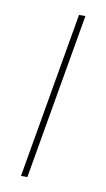

<svg xmlns="http://www.w3.org/2000/svg" viewBox="-67 -556 328 592"><g transform="rotate(10 97.0 -260.0)"><path d="M42 0H62L152 -520H132Z"/></g></svg>

Font: Fixel Text 20240404 Thin
Style: Italic
Weight: 100
Width: 4
Italic angle: -10°
Designer: AlfaBravo + MacPaw
Foundry: Kyrylo Tkachov, Marchela Mozhyna, Serhii Makarenko, Maria Weinstein, Zakhar Kryvoshyya
Version: Version 1.211;Glyphs 3.2 (3225)